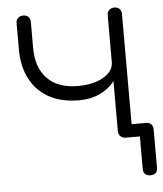

<svg xmlns="http://www.w3.org/2000/svg" viewBox="-52 -592 681 804"><g transform="rotate(-5 289.0 -190.5)"><path d="M278 -173Q205 -173 153 -201Q101 -229 73 -282Q45 -335 45 -408V-517Q45 -531 53.5 -539Q62 -547 75 -547Q89 -547 97 -539Q105 -531 105 -517V-408Q105 -325 150 -279Q195 -233 278 -233Q344 -233 386 -257.5Q428 -282 428 -321H458Q455 -278 431 -244.5Q407 -211 367.5 -192Q328 -173 278 -173ZM458 0Q445 0 436.5 -8.5Q428 -17 428 -30V-517Q428 -531 436.5 -539Q445 -547 458 -547Q472 -547 480 -539Q488 -531 488 -517V-30Q488 -17 480 -8.5Q472 0 458 0ZM548 166Q534 166 526 158.5Q518 151 518 136V0H458V-54H548Q563 -54 570.5 -46Q578 -38 578 -24V136Q578 151 570.5 158.5Q563 166 548 166Z"/></g></svg>

Font: ComfortaaLight
Style: Regular
Weight: 300
Designer: Johan Aakerlund
Foundry: Johan Aakerlund
Version: Version 3.104; ttfautohint (v1.8.1.43-b0c9)